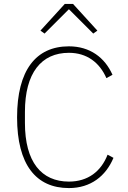

<svg xmlns="http://www.w3.org/2000/svg" viewBox="-20 -946 653 978"><path d="M331 12C163 12 67 -108 67 -348C67 -588 163 -710 331 -710C438 -710 514 -653 553 -565L522 -548C487 -628 422 -677 331 -677C191 -677 107 -575 107 -376V-320C107 -121 191 -21 331 -21C428 -21 495 -73 528 -158L558 -142C519 -49 442 12 331 12ZM352 -926 476 -790 455 -775 331 -899 207 -775 186 -790 310 -926Z"/></svg>

Font: Plexus Sans ExtraLight
Style: Regular
Weight: 250
Version: Version 2.001;PS 002.001;hotconv 1.0.70;makeotf.lib2.5.58329